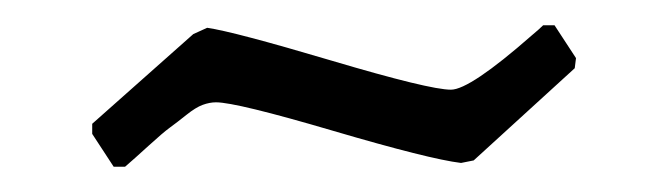

<svg xmlns="http://www.w3.org/2000/svg" viewBox="-20 -340 520 152"><path d="M151 -259Q146 -259 140.5 -257Q135 -255 127.5 -249Q120 -243 114.5 -239Q109 -235 97.5 -224.5Q86 -214 79 -208H70L53 -234V-242L133 -313L144 -318Q165 -315 242.5 -292Q320 -269 337 -269Q352 -269 401 -312Q407 -317 410 -320H419L436 -294L435 -286L355 -213L345 -211Q320 -214 243.5 -236.5Q167 -259 151 -259Z"/></svg>

Font: Alegreya Sans
Style: Italic
Weight: 400
Italic angle: -7°
Designer: Juan Pablo del Peral
Foundry: Huerta Tipografica
Version: Version 2.007